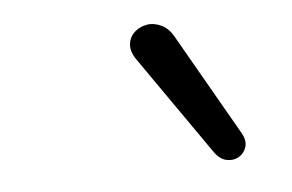

<svg xmlns="http://www.w3.org/2000/svg" viewBox="-31 -803 453 298"><g transform="rotate(-5 196.0 -654.5)"><path d="M292.7 -558.2 186.3 -710.9Q176.6 -724.5 177.8 -736Q179 -747.5 187.1 -754.8Q195.1 -762.1 206.3 -764.1Q217.6 -766 229.3 -760.4Q241 -754.8 248.8 -740.2L338.5 -583.6Q345.3 -571.4 342.2 -561.6Q339 -551.8 330.5 -546.9Q322 -542.1 311.5 -544.3Q301 -546.5 292.7 -558.2Z"/></g></svg>

Font: Nunito Variable Extra Light
Style: Italic
Weight: 200
Italic angle: -9°
Designer: Vernon Adams
Foundry: Vernon Adams
Version: Version 3.602